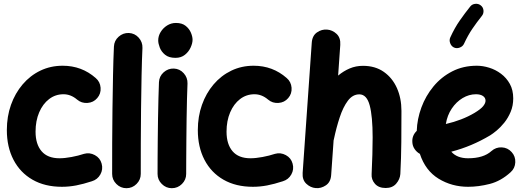

<svg xmlns="http://www.w3.org/2000/svg" viewBox="-20 -905 2727 999"><path d="M485.8 -394.5Q466.3 -371.6 435.3 -369.4Q404.3 -367.2 381.3 -386.7Q348.6 -414.6 310.5 -414.6Q268.1 -414.6 235.4 -389.4Q202.6 -364.3 183.8 -320.3Q165 -276.4 165 -219.7Q165 -154.8 196.3 -118.2Q227.5 -81.5 289.6 -81.5Q316.9 -81.5 352.3 -88.1Q387.7 -94.7 417 -104.5Q446.3 -112.8 473.6 -97.9Q501 -83 508.8 -53.7Q517.1 -23.9 502.2 2.7Q487.3 29.3 458 38.1Q413.6 52.7 376.5 59.8Q339.4 66.9 302.2 66.9Q213.4 66.9 149.2 30Q85 -6.8 50.3 -73.5Q15.6 -140.1 15.6 -228.5Q15.6 -298.8 37.1 -359.4Q58.6 -419.9 97.7 -465.8Q136.7 -511.7 189.9 -537.4Q243.2 -563 306.2 -563Q405.3 -563 478 -499Q501 -479.5 503.4 -448.5Q505.9 -417.5 485.8 -394.5Z M650.4 -733.4Q681.2 -731.9 701.7 -709Q722.2 -686 721.2 -655.8Q718.3 -594.2 716.6 -511.7Q714.8 -429.2 713.9 -338.4Q712.9 -247.6 712.6 -159.7Q712.4 -71.8 712.4 0Q712.4 30.3 690.4 52.2Q668.5 74.2 637.7 74.2Q607.4 74.2 585.4 52.2Q563.5 30.3 563.5 0Q563.5 -72.3 563.7 -160.2Q564 -248 565.2 -339.4Q566.4 -430.7 568.1 -514.6Q569.8 -598.6 572.8 -662.6Q574.2 -693.4 597.2 -713.9Q620.1 -734.4 650.4 -733.4Z M803.2 -694.8Q803.2 -717.8 815.9 -738.5Q828.6 -759.3 849.6 -772.5Q870.6 -785.6 895.5 -785.6Q927.2 -785.6 946 -770.5Q964.8 -755.4 973.4 -734.9Q981.9 -714.4 981.9 -698.2Q981.9 -680.2 971.9 -658Q961.9 -635.7 942.1 -619.9Q922.4 -604 893.1 -604Q858.4 -604 838.9 -620.1Q819.3 -636.2 811.3 -657.5Q803.2 -678.7 803.2 -694.8ZM884.8 -548.3Q915.5 -546.9 936 -523.9Q956.5 -501 955.6 -470.7Q954.1 -437.5 952.9 -389.4Q951.7 -341.3 950.9 -286.4Q950.2 -231.4 949.7 -177.2Q949.2 -123 949 -76.7Q948.7 -30.3 948.7 0Q948.7 30.3 926.8 52.2Q904.8 74.2 874 74.2Q843.8 74.2 821.8 52.2Q799.8 30.3 799.8 0Q799.8 -31.2 800 -77.6Q800.3 -124 800.8 -178.5Q801.3 -232.9 802.2 -288.3Q803.2 -343.8 804.4 -392.8Q805.7 -441.9 807.1 -477.5Q808.6 -508.3 831.5 -528.8Q854.5 -549.3 884.8 -548.3Z M1479.5 -394.5Q1460 -371.6 1429 -369.4Q1397.9 -367.2 1375 -386.7Q1342.3 -414.6 1304.2 -414.6Q1261.7 -414.6 1229 -389.4Q1196.3 -364.3 1177.5 -320.3Q1158.7 -276.4 1158.7 -219.7Q1158.7 -154.8 1189.9 -118.2Q1221.2 -81.5 1283.2 -81.5Q1310.5 -81.5 1345.9 -88.1Q1381.3 -94.7 1410.6 -104.5Q1439.9 -112.8 1467.3 -97.9Q1494.6 -83 1502.4 -53.7Q1510.7 -23.9 1495.8 2.7Q1481 29.3 1451.7 38.1Q1407.2 52.7 1370.1 59.8Q1333 66.9 1295.9 66.9Q1207 66.9 1142.8 30Q1078.6 -6.8 1043.9 -73.5Q1009.3 -140.1 1009.3 -228.5Q1009.3 -298.8 1030.8 -359.4Q1052.2 -419.9 1091.3 -465.8Q1130.4 -511.7 1183.6 -537.4Q1236.8 -563 1299.8 -563Q1398.9 -563 1471.7 -499Q1494.6 -479.5 1497.1 -448.5Q1499.5 -417.5 1479.5 -394.5Z M1622.6 73.7Q1595.2 71.3 1573.7 51Q1552.2 30.8 1554.7 -5.4L1602.1 -682.1Q1604.5 -719.2 1629.2 -736.3Q1653.8 -753.4 1682.1 -751Q1709.5 -749 1731.2 -728.8Q1752.9 -708.5 1750.5 -671.4L1739.3 -511.7Q1767.1 -535.2 1799.3 -548.8Q1831.5 -562.5 1868.7 -562.5Q1932.1 -562.5 1976.8 -531.2Q2021.5 -500 2045.2 -447Q2068.8 -394 2068.8 -328.1Q2068.8 -249.5 2068.1 -165.8Q2067.4 -82 2063 0.5Q2061 27.8 2041.5 50.5Q2022 73.2 1986.8 73.2Q1950.2 73.2 1930.9 51.3Q1911.6 29.3 1913.6 1Q1916 -53.2 1917.5 -100.6Q1918.9 -147.9 1918.9 -189.9Q1918.9 -299.3 1903.6 -356.7Q1888.2 -414.1 1849.6 -414.1Q1814.9 -414.1 1790 -380.9Q1765.1 -347.7 1747.6 -294.4Q1730 -241.2 1717.3 -180.7Q1716.8 -177.7 1715.8 -174.8L1703.1 5.4Q1700.7 42.5 1675.5 59.3Q1650.4 76.2 1622.6 73.7Z M2636.7 -8.8Q2586.4 37.1 2528.3 52Q2470.2 66.9 2415.5 66.9Q2331.1 66.9 2262.2 24.9Q2193.4 -17.1 2164.6 -104.5Q2148.4 -113.3 2137.5 -129.2Q2126.5 -145 2125.5 -165Q2123 -199.7 2148.4 -224.1Q2150.4 -285.6 2172.6 -345.9Q2194.8 -406.2 2235.4 -455.3Q2275.9 -504.4 2333 -533.7Q2390.1 -563 2460.9 -563Q2492.2 -563 2525.4 -552.7Q2558.6 -542.5 2586.9 -521.2Q2615.2 -500 2632.8 -468.3Q2650.4 -436.5 2650.4 -393.1Q2650.4 -355 2637 -323Q2623.5 -291 2603.8 -266.6Q2584 -242.2 2564 -225.6Q2543.9 -209 2530.3 -200.7Q2481.9 -171.9 2431.4 -150.6Q2380.9 -129.4 2328.1 -115.7Q2357.9 -81.5 2415.5 -81.5Q2495.6 -81.5 2537.1 -119.1Q2560.1 -139.6 2590.8 -138.2Q2621.6 -136.7 2642.1 -113.8Q2662.6 -91.3 2661.1 -60.3Q2659.7 -29.3 2636.7 -8.8ZM2456.5 -414.6Q2420.4 -414.6 2387.2 -394.8Q2354 -375 2330.6 -340.1Q2307.1 -305.2 2299.8 -259.8Q2384.3 -279.3 2448.7 -317.4Q2481.9 -337.4 2494.1 -352.8Q2506.3 -368.2 2506.3 -380.9Q2506.3 -396.5 2492.9 -405.5Q2479.5 -414.6 2456.5 -414.6ZM2481.4 -877Q2494.1 -867.2 2495.6 -850.8Q2497.1 -834.5 2487.3 -822.3Q2460 -788.1 2437.3 -754.6Q2414.6 -721.2 2394.5 -677.7Q2388.2 -663.6 2372.3 -657.5Q2356.4 -651.4 2342.3 -657.7Q2328.6 -664.1 2322.5 -679.9Q2316.4 -695.8 2322.8 -710Q2345.7 -760.3 2372.3 -798.3Q2398.9 -836.4 2426.3 -870.6Q2436 -883.3 2452.6 -885Q2469.2 -886.7 2481.4 -877Z"/></svg>

Font: Mikhak ExtraBold
Style: Regular
Weight: 800
Designer: Amin Abedi
Version: Version 3.3